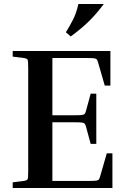

<svg xmlns="http://www.w3.org/2000/svg" viewBox="-20 -933 643 953"><path d="M510 -172H538V0H43V-28L98 -35Q114 -37 117 -43.5Q120 -50 120 -84V-596Q120 -630 117 -636.5Q114 -643 98 -645L43 -652V-680H528V-508H500L468 -619Q465 -631 461.5 -636.5Q458 -642 448 -643.5Q438 -645 414 -645H240V-361H354Q378 -361 388 -362.5Q398 -364 401.5 -369.5Q405 -375 408 -387L430 -468H458V-219H430L408 -300Q405 -312 401.5 -317.5Q398 -323 388 -324.5Q378 -326 354 -326H240V-35H424Q448 -35 458 -36.5Q468 -38 471.5 -43.5Q475 -49 478 -61ZM331 -752 307 -773Q327 -805 343 -836.5Q359 -868 369 -913H495Q461 -867 424 -830Q387 -793 331 -752Z"/></svg>

Font: Inria Serif
Style: Bold
Weight: 700
Designer: Black Foundry Team
Foundry: Black Foundry
Version: Version 1.000; ttfautohint (v1.8.3)